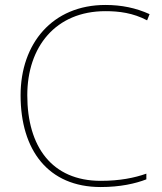

<svg xmlns="http://www.w3.org/2000/svg" viewBox="-20 -744 654 774"><path d="M405 -699C460 -699 516 -692 573 -662L583 -687C528 -712 470 -724 405 -724C191 -724 63 -568 63 -360C63 -139 174 10 386 10C465 10 526 -4 570 -21V-44C522 -27 463 -15 386 -15C189 -15 90 -153 90 -360C90 -555 204 -699 405 -699Z"/></svg>

Font: Noto Sans Sinhala Thin
Style: Regular
Weight: 100
Designer: Jelle Bosma - Monotype Design Team
Foundry: Monotype Imaging Inc.
Version: Version 2.006